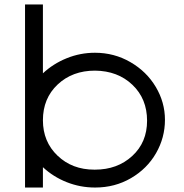

<svg xmlns="http://www.w3.org/2000/svg" viewBox="-20 -819 825 859"><path d="M92 -281V-759V-799H172V-759V-491Q218 -534 278.5 -558.5Q339 -583 405 -583Q491 -583 563.5 -541Q636 -499 677 -430Q718 -361 718 -283Q718 -203 678 -133.5Q638 -64 566 -22Q494 20 406 20Q406 20 405 20Q339 20 278.5 -4Q218 -28 172 -71V-20V20H92V-20ZM172 -281Q172 -185 237.5 -122.5Q303 -60 402 -60Q404 -60 405 -60Q505 -60 571.5 -121Q638 -182 638 -279Q638 -377 572.5 -439.5Q507 -502 405 -503Q304 -503 238 -441Q172 -379 172 -281Z"/></svg>

Font: Nordica Advanced
Style: RegularExtended
Weight: 300
Version: Version 1.07